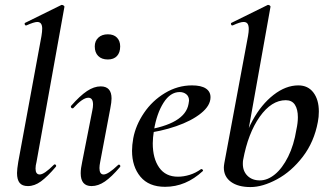

<svg xmlns="http://www.w3.org/2000/svg" viewBox="-20 -745 1328 778"><path d="M49 -44Q49 -59 54 -89L148 -599Q151 -617 151 -629Q151 -656 131 -656Q118 -656 87 -642H85Q81 -642 80 -647Q79 -652 83 -653L229 -725H231Q235 -725 238.5 -722Q242 -719 241 -717L128 -89Q124 -74 124 -62Q124 -38 141 -38Q159 -38 198 -77Q200 -79 202 -79Q205 -79 207 -75.5Q209 -72 206 -69Q172 -29 146 -10Q120 9 93 9Q70 9 59.5 -4Q49 -17 49 -44Z M307 -43Q307 -62 313 -89L354 -297Q357 -311 357 -321Q357 -349 338 -349Q315 -349 277 -307Q276 -306 274 -306Q270 -306 268 -309.5Q266 -313 268 -316Q304 -357 332.5 -376Q361 -395 388 -395Q432 -395 432 -346Q432 -331 427 -306L386 -89Q383 -74 383 -64Q383 -38 400 -38Q418 -38 458 -76Q460 -78 462 -78Q465 -78 467 -74.5Q469 -71 466 -68Q432 -28 405 -9.5Q378 9 351 9Q307 9 307 -43ZM364 -557Q364 -579 378.5 -592.5Q393 -606 417 -606Q441 -606 454 -592.5Q467 -579 467 -557Q467 -532 454 -518Q441 -504 417 -504Q392 -504 378 -518Q364 -532 364 -557Z M515 -134Q515 -157 520 -185Q530 -238 563.5 -287.5Q597 -337 648.5 -368Q700 -399 758 -399Q795 -399 814 -386.5Q833 -374 833 -351Q833 -317 794.5 -286Q756 -255 693.5 -233.5Q631 -212 562 -204L564 -217Q730 -242 744 -324Q746 -334 746 -337Q746 -354 735 -363Q724 -372 708 -372Q670 -372 642.5 -328.5Q615 -285 604 -218Q599 -186 599 -164Q599 -103 625 -66Q651 -29 701 -29Q724 -29 748.5 -36.5Q773 -44 795 -60H796Q799 -60 801.5 -57Q804 -54 802 -52Q733 12 649 12Q583 12 549 -29Q515 -70 515 -134Z M887 -66Q887 -72 889 -84L985 -599Q988 -616 988 -627Q988 -642 983 -649Q978 -656 967 -656Q953 -656 923 -642H921Q917 -642 916 -647Q915 -652 919 -653L1065 -725H1067Q1071 -725 1074 -722Q1077 -719 1076 -717L965 -96Q964 -91 964 -81Q964 -51 983 -32.5Q1002 -14 1033 -14Q1064 -14 1094 -38.5Q1124 -63 1147.5 -110Q1171 -157 1181 -220Q1187 -247 1187 -270Q1187 -302 1175 -320.5Q1163 -339 1138 -339Q1080 -339 1032.5 -272Q985 -205 965 -96L956 -116Q968 -192 1003.5 -257Q1039 -322 1088.5 -360.5Q1138 -399 1189 -399Q1228 -399 1250 -370Q1272 -341 1272 -293Q1272 -271 1268 -251Q1253 -170 1207 -110Q1161 -50 1102.5 -18.5Q1044 13 995 13Q945 13 916 -8Q887 -29 887 -66Z"/></svg>

Font: Cormorant Garamond SemiBold
Style: Italic
Weight: 600
Italic angle: -10°
Designer: Christian Thalmann (Catharsis Fonts)
Foundry: Catharsis Fonts
Version: Version 4.000